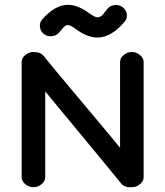

<svg xmlns="http://www.w3.org/2000/svg" viewBox="-20 -765 687 798"><path d="M70 -29V-507Q70 -524 85.5 -536.5Q101 -549 119 -549Q123 -549 126 -548Q149 -548 161 -533Q196 -489 315.5 -347Q435 -205 479 -151V-507Q479 -524 494.5 -536.5Q510 -549 528 -549Q546 -549 561.5 -536.5Q577 -524 577 -507V-29Q577 -12 562 0.5Q547 13 528 13H523Q499 15 484 -2Q466 -25 168 -385V-29Q168 -12 153 0.5Q138 13 119 13Q100 13 85 0.5Q70 -12 70 -29ZM385 -609Q343 -609 297 -643Q273 -661 262 -661Q256 -661 250.5 -657Q245 -653 236 -642Q227 -631 225 -629Q214 -616 194.5 -614.5Q175 -613 162 -624Q148 -635 146 -653Q144 -671 155 -684Q209 -745 262 -745Q303 -745 351 -710Q374 -693 385 -693Q391 -693 397.5 -696.5Q404 -700 407 -703.5Q410 -707 417 -716.5Q424 -726 427 -729Q438 -742 457 -744Q476 -746 490 -735Q504 -724 507 -707Q510 -690 499 -676Q443 -609 385 -609Z"/></svg>

Font: Hoogli
Style: Bold
Weight: 700
Designer: Anand Singh Naorem
Foundry: Brand New Type
Version: Version 1.00 b007